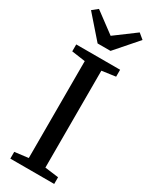

<svg xmlns="http://www.w3.org/2000/svg" viewBox="-248 -1031 855 1082"><g transform="rotate(30 179.0 -490.0)"><path d="M36 -44 124.5 -55V-685.5L36 -698V-743H321.5V-698L232.5 -685.5V-55L321.5 -43.5V0H36ZM11.5 -952 47 -980.5 179.5 -882 312 -980.5 347 -951.5 221.5 -808H137.5Z"/></g></svg>

Font: Merriweather 12pt
Style: Regular
Weight: 400
Designer: Eben Sorkin
Foundry: Eben Sorkin
Version: Version 2.100